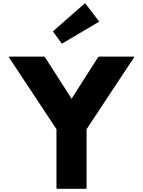

<svg xmlns="http://www.w3.org/2000/svg" viewBox="-20 -1177 899 1204"><path d="M35 -819 334 -367V3L338 7H519L523 3V-367L822 -819L819 -822H600L594 -817L429 -558L263 -817L258 -822H38ZM312 -980 365 -907 368 -903 598 -1039 602 -1042 516 -1154 513 -1157 316 -984Z"/></svg>

Font: Hussar Woodtype
Style: Bd
Weight: 900
Foundry: Cannot Into Space Fonts
Version: Version 1.07